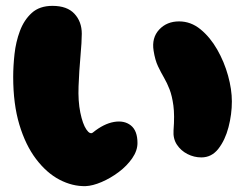

<svg xmlns="http://www.w3.org/2000/svg" viewBox="-20 -650 831 655"><path d="M272 -15Q227 -14 183 -37Q139 -60 103 -107.5Q67 -155 46 -225Q25 -295 25 -388Q25 -424 29.5 -465.5Q34 -507 48 -544.5Q62 -582 88.5 -606Q115 -630 159 -630Q209 -630 234 -603Q259 -576 259 -535Q259 -508 254.5 -458Q250 -408 248 -356Q246 -305 254 -266Q262 -227 274.5 -208.5Q287 -190 297 -198Q334 -228 369 -234Q404 -240 426.5 -222Q449 -204 449 -162Q449 -136 431 -110Q413 -84 385 -63Q357 -42 326.5 -29Q296 -16 272 -15ZM667 -113Q642 -113 619.5 -124.5Q597 -136 583.5 -156.5Q570 -177 572 -205Q576 -257 571.5 -290Q567 -323 558.5 -345Q550 -367 539.5 -385Q529 -403 519 -424Q509 -445 504 -477Q497 -521 523 -549Q549 -577 591 -577Q631 -577 664 -550Q697 -523 721 -481Q745 -439 758 -392Q771 -345 771 -304Q771 -260 759.5 -216Q748 -172 725 -142.5Q702 -113 667 -113Z"/></svg>

Font: Cherry Bomb One
Style: Regular
Weight: 400
Designer: satsuyako
Foundry: satsuyako
Version: Version 4.100; ttfautohint (v1.8.3)